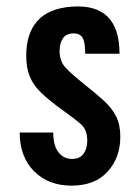

<svg xmlns="http://www.w3.org/2000/svg" viewBox="-20 -576 439 604"><path d="M205 8Q278 8 318.2 -35.8Q358.5 -79.5 358.5 -146Q358.5 -184 345.2 -210Q332 -236 307.2 -258.8Q282.5 -281.5 247.5 -309Q205 -343 186.2 -363.2Q167.5 -383.5 167.5 -415.5Q167.5 -440.5 178.2 -455.8Q189 -471 212 -471Q231.5 -471 239.8 -457Q248 -443 248 -407H356Q356 -566.5 205 -555Q132.5 -549.5 97.5 -510Q62.5 -470.5 62.5 -400.5Q62.5 -362.5 73.8 -335Q85 -307.5 110.8 -283Q136.5 -258.5 179 -228Q215 -202.5 234.8 -185Q254.5 -167.5 254.5 -133.5Q254.5 -108.5 242.8 -92.2Q231 -76 206.5 -76Q180.5 -76 164 -96.8Q147.5 -117.5 147.5 -159H42Q42 -83 87 -37.5Q132 8 205 8Z"/></svg>

Font: League Gothic SemiExpanded
Style: Regular
Weight: 400
Width: 6
Designer: The League of Moveable Type
Version: Version 1.600; ttfautohint (v1.8.3)